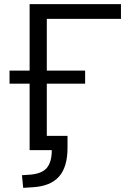

<svg xmlns="http://www.w3.org/2000/svg" viewBox="-20 -725 618 927"><path d="M92 182 86 121 128 118Q184 113 207 84.5Q230 56 230 0H123V-321H26V-384H123V-705H564V-634H206V-384H391V-321H206V-69H306V-11Q306 81 265 127.5Q224 174 138 179Z"/></svg>

Font: Nunito Sans
Style: Regular
Weight: 400
Designer: Vernon Adams
Foundry: Vernon Adams
Version: Version 3.101; ttfautohint (v1.8.4.7-5d5b);gftools[0.9.27]